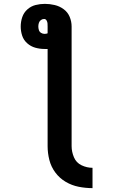

<svg xmlns="http://www.w3.org/2000/svg" viewBox="-20 -755 616 992"><path d="M458 217V112Q429 112 401.5 99Q374 86 362 57.5Q350 29 350 0V-618Q350 -644 340 -668Q330 -692 309 -707.5Q288 -723 262.5 -729Q237 -735 212 -735Q187 -735 163.5 -729Q140 -723 121.5 -706.5Q103 -690 95 -666.5Q87 -643 87 -618Q87 -594 94.5 -571Q102 -548 120.5 -531.5Q139 -515 162.5 -508.5Q186 -502 210 -502Q219 -502 226 -502V0Q226 36 235 71.5Q244 107 266 136.5Q288 166 319.5 184.5Q351 203 386.5 210Q422 217 458 217ZM210 -580Q201 -580 192.5 -585Q184 -590 181 -599.5Q178 -609 178 -618Q178 -628 181 -637Q184 -646 191.5 -651.5Q199 -657 208 -657Q216 -657 220.5 -649.5Q225 -642 225.5 -634Q226 -626 226 -618V-583Q220 -580 210 -580Z"/></svg>

Font: Iosevka Sparkle
Style: Bold
Weight: 700
Designer: Belleve Invis
Foundry: Belleve Invis
Version: Version 4.5.0; ttfautohint (v1.8.3)